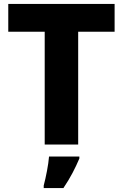

<svg xmlns="http://www.w3.org/2000/svg" viewBox="-20 -734 625 975"><path d="M377 0V-573H562V-714H22V-573H207V0ZM383 71V61H229C226 102 213 167 202 208V221H302C338 168 362 120 383 71Z"/></svg>

Font: Noto Sans Arabic UI XBd
Style: Regular
Weight: 800
Designer: Monotype Design Team, Nadine Chahine and Nizar Qandah
Foundry: Monotype Imaging Inc.
Version: Version 2.010